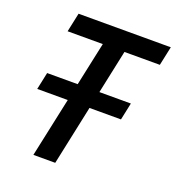

<svg xmlns="http://www.w3.org/2000/svg" viewBox="-126 -790 819 892"><g transform="rotate(20 283.5 -344.0)"><path d="M50 -294 68 -379H482L464 -294ZM138 0 265 -594H91L111 -688H567L547 -594H372L246 0Z"/></g></svg>

Font: Saira SemiCondensed Medium
Style: Italic
Weight: 500
Width: 4
Italic angle: -12°
Designer: Hector Gatti with collaboration of the Omnibus-Type team
Foundry: Omnibus-Type
Version: Version 1.101